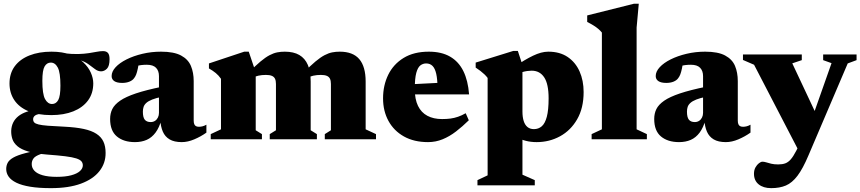

<svg xmlns="http://www.w3.org/2000/svg" viewBox="-20 -740 4570 1020"><path d="M251 259.5Q186 259.5 140.8 252Q95.5 244.5 67.2 230.8Q39 217 26 198.5Q13 180 13 158Q13 139.5 21 124.5Q29 109.5 51 97Q73 84.5 114.8 73.5Q156.5 62.5 223.5 53H279L279.5 62Q223.5 69 195.2 79Q167 89 157.8 102Q148.5 115 148.5 131.5Q148.5 152 162.8 167.2Q177 182.5 206.5 191Q236 199.5 281.5 199.5Q327.5 199.5 358.2 191.2Q389 183 404.5 169Q420 155 420 138.5Q420 126 412.5 117Q405 108 385 101.5Q365 95 327.2 90.2Q289.5 85.5 229 81Q168.5 76 130.8 65Q93 54 73 37Q53 20 46 -0.8Q39 -21.5 39.5 -45Q41.5 -94 77.8 -123Q114 -152 189 -160L208 -137Q176.5 -134 166.2 -126.2Q156 -118.5 156 -106.5Q156 -96 162 -89.5Q168 -83 185 -78.8Q202 -74.5 234.8 -72Q267.5 -69.5 321.5 -67Q382.5 -64 424.5 -55Q466.5 -46 492.2 -29.2Q518 -12.5 529.5 12.5Q541 37.5 541 72Q541.5 127 508.2 169.2Q475 211.5 410.2 235.5Q345.5 259.5 251 259.5ZM252.5 -128.5Q180 -128.5 130.5 -149.5Q81 -170.5 55.8 -208.5Q30.5 -246.5 30.5 -296.5Q30.5 -350 58.2 -387.8Q86 -425.5 136.5 -445.5Q187 -465.5 253.5 -465.5Q312 -465.5 353.8 -449.8Q395.5 -434 422.5 -408.8Q449.5 -383.5 462.5 -354Q475.5 -324.5 475.5 -297.5Q475.5 -244 447.5 -206.2Q419.5 -168.5 369.5 -148.5Q319.5 -128.5 252.5 -128.5ZM256.5 -187.5Q277.5 -187.5 289.2 -208.2Q301 -229 301 -285Q301 -354.5 287 -381Q273 -407.5 250 -407.5Q229 -407.5 217 -387.2Q205 -367 205 -310.5Q205 -240.5 219.2 -214Q233.5 -187.5 256.5 -187.5ZM327 -422 320 -457Q364 -452 396.2 -453Q428.5 -454 452.5 -457.8Q476.5 -461.5 494.5 -465Q512.5 -468.5 527.5 -468.5Q544.5 -468.5 553.2 -459Q562 -449.5 562 -425.5Q562 -389 548 -375Q534 -361 517 -361Q500 -361 484.5 -373Q469 -385 449.2 -399.2Q429.5 -413.5 400.5 -421.8Q371.5 -430 327 -422Z M842 -279.5V-226Q809 -219.5 788.5 -211.2Q768 -203 757.2 -193.2Q746.5 -183.5 742.8 -172Q739 -160.5 739 -147Q739 -116.5 749.2 -104Q759.5 -91.5 780.5 -91.5Q793.5 -91.5 803.5 -98Q813.5 -104.5 819 -115.8Q824.5 -127 824.5 -140.5V-335.5Q824.5 -364 808.8 -380Q793 -396 760 -396Q743.5 -396 729.8 -394.2Q716 -392.5 706 -389L721 -430Q716.5 -396 712.2 -376Q708 -356 703.5 -344.5Q699 -333 693 -325.5Q685 -313.5 668.2 -306.5Q651.5 -299.5 629 -299.5Q601.5 -299.5 587.2 -309Q573 -318.5 573 -336Q573 -360 594.2 -383Q615.5 -406 652.5 -424.5Q689.5 -443 736.8 -454.2Q784 -465.5 835.5 -465.5Q904 -465.5 941.8 -445.2Q979.5 -425 994.2 -389.8Q1009 -354.5 1009 -309V-99.5Q1009 -88 1012 -80.5Q1015 -73 1021.2 -69.8Q1027.5 -66.5 1037 -66.5Q1045.5 -66.5 1055.2 -68.8Q1065 -71 1076.5 -77.5V-35.5Q1047 -14.5 1012.2 0.2Q977.5 15 945.5 15Q905.5 15 881 0.5Q856.5 -14 845 -40.8Q833.5 -67.5 831.5 -103.5L838 -105Q826 -62 806.2 -35.5Q786.5 -9 759.2 3Q732 15 697 15Q637 15 601 -15Q565 -45 565 -108Q565 -137 576.5 -160.5Q588 -184 617.8 -204.8Q647.5 -225.5 702 -243.8Q756.5 -262 842 -279.5Z M1338.5 -356V-48L1371.5 -27.5V0H1099.5V-27.5L1154 -53V-321.5Q1141.5 -339.5 1126.2 -352Q1111 -364.5 1090 -376.5V-403L1277.5 -465.5H1301.5ZM1630.5 -307V-48L1663.5 -27.5V0H1413V-27.5L1446 -48V-294Q1446 -311.5 1440.8 -322Q1435.5 -332.5 1423.8 -337.2Q1412 -342 1392.5 -342Q1370.5 -342 1352 -337.8Q1333.5 -333.5 1317.5 -325L1299.5 -352.5Q1336.5 -390.5 1363.5 -413Q1390.5 -435.5 1412 -446.8Q1433.5 -458 1452.8 -461.8Q1472 -465.5 1493 -465.5Q1540 -465.5 1570.2 -447.8Q1600.5 -430 1615.5 -395Q1630.5 -360 1630.5 -307ZM1922.5 -306.5V-53L1977.5 -27.5V0H1705.5V-27.5L1738 -48V-294Q1738 -311.5 1732.8 -322Q1727.5 -332.5 1715.8 -337.2Q1704 -342 1684.5 -342Q1662.5 -342 1644 -337.8Q1625.5 -333.5 1609.5 -325L1591.5 -352.5Q1628.5 -390.5 1655.5 -413Q1682.5 -435.5 1704 -446.8Q1725.5 -458 1744.8 -461.8Q1764 -465.5 1785 -465.5Q1855 -465.5 1888.8 -425.8Q1922.5 -386 1922.5 -306.5Z M2258 -465.5Q2325.5 -465.5 2371 -439.2Q2416.5 -413 2441.5 -362.5Q2466.5 -312 2472 -238.5H2136.5V-291L2381 -303.5L2304.5 -271.5Q2304 -319 2297.5 -347.8Q2291 -376.5 2277.8 -389.8Q2264.5 -403 2244 -403Q2227 -403 2213.2 -392.5Q2199.5 -382 2191.5 -352.8Q2183.5 -323.5 2183.5 -266.5Q2183.5 -212.5 2200.8 -177.2Q2218 -142 2250.5 -124.8Q2283 -107.5 2328.5 -107.5Q2353 -107.5 2373.5 -110.2Q2394 -113 2413.5 -119.8Q2433 -126.5 2454 -138.5L2470.5 -101Q2437 -68 2402.5 -41.5Q2368 -15 2331.2 0Q2294.5 15 2254 15Q2179.5 15 2126 -15Q2072.5 -45 2043.8 -97.5Q2015 -150 2015 -217.5Q2015 -286.5 2042.5 -342.8Q2070 -399 2124.2 -432.2Q2178.5 -465.5 2258 -465.5Z M2894.5 -217.5Q2894.5 -294 2871 -329.2Q2847.5 -364.5 2804.5 -364.5Q2794 -364.5 2781.2 -362.8Q2768.5 -361 2755.2 -357.2Q2742 -353.5 2730.5 -346.5L2714 -387Q2742.5 -405.5 2766.5 -419.8Q2790.5 -434 2812 -444.2Q2833.5 -454.5 2853.5 -460Q2873.5 -465.5 2893 -465.5Q2954 -465.5 2995.8 -437.2Q3037.5 -409 3059 -360.5Q3080.5 -312 3080.5 -251Q3080.5 -166 3046.2 -106.5Q3012 -47 2955.2 -16Q2898.5 15 2831 15Q2800 15 2773.8 8.2Q2747.5 1.5 2722.8 -11.5Q2698 -24.5 2671.5 -43H2755.5V188L2821 217V244.5H2516.5V217L2570.5 191.5V-326Q2563.5 -335.5 2553.8 -344.8Q2544 -354 2532.5 -363Q2521 -372 2507 -381V-407.5L2707 -469.5H2731L2755.5 -395V-147.5Q2755.5 -118.5 2762 -97.5Q2768.5 -76.5 2782.2 -65.2Q2796 -54 2816.5 -54Q2840.5 -54 2858 -69Q2875.5 -84 2885 -119.8Q2894.5 -155.5 2894.5 -217.5Z M3362 -53 3416.5 -27.5V0H3123V-27.5L3177.5 -53V-567Q3169.5 -577 3158.8 -586.2Q3148 -595.5 3133.5 -604.5Q3119 -613.5 3099.5 -623.5V-658L3347 -720H3373.5L3362 -593.5Z M3732.5 -279.5V-226Q3699.5 -219.5 3679 -211.2Q3658.5 -203 3647.8 -193.2Q3637 -183.5 3633.2 -172Q3629.5 -160.5 3629.5 -147Q3629.5 -116.5 3639.8 -104Q3650 -91.5 3671 -91.5Q3684 -91.5 3694 -98Q3704 -104.5 3709.5 -115.8Q3715 -127 3715 -140.5V-335.5Q3715 -364 3699.2 -380Q3683.5 -396 3650.5 -396Q3634 -396 3620.2 -394.2Q3606.5 -392.5 3596.5 -389L3611.5 -430Q3607 -396 3602.8 -376Q3598.5 -356 3594 -344.5Q3589.5 -333 3583.5 -325.5Q3575.5 -313.5 3558.8 -306.5Q3542 -299.5 3519.5 -299.5Q3492 -299.5 3477.8 -309Q3463.5 -318.5 3463.5 -336Q3463.5 -360 3484.8 -383Q3506 -406 3543 -424.5Q3580 -443 3627.2 -454.2Q3674.5 -465.5 3726 -465.5Q3794.5 -465.5 3832.2 -445.2Q3870 -425 3884.8 -389.8Q3899.5 -354.5 3899.5 -309V-99.5Q3899.5 -88 3902.5 -80.5Q3905.5 -73 3911.8 -69.8Q3918 -66.5 3927.5 -66.5Q3936 -66.5 3945.8 -68.8Q3955.5 -71 3967 -77.5V-35.5Q3937.5 -14.5 3902.8 0.2Q3868 15 3836 15Q3796 15 3771.5 0.5Q3747 -14 3735.5 -40.8Q3724 -67.5 3722 -103.5L3728.5 -105Q3716.5 -62 3696.8 -35.5Q3677 -9 3649.8 3Q3622.5 15 3587.5 15Q3527.5 15 3491.5 -15Q3455.5 -45 3455.5 -108Q3455.5 -137 3467 -160.5Q3478.5 -184 3508.2 -204.8Q3538 -225.5 3592.5 -243.8Q3647 -262 3732.5 -279.5Z M4330 -103.5 4235.5 85 3986 -396 3927 -421.5V-450.5H4239.5V-420.5L4189 -403.5ZM4077 259.5Q4035 259.5 4010.2 239.2Q3985.5 219 3985.5 183Q3985.5 163.5 3993.5 149.2Q4001.5 135 4012 127Q4022.5 119 4030.5 119Q4039.5 119 4050.8 122.5Q4062 126 4077.2 129.8Q4092.5 133.5 4114.5 133.5Q4136 133.5 4151.8 127.8Q4167.5 122 4181 106.5Q4194.5 91 4209.5 62L4262 -40.5L4288 -94L4397.5 -404.5L4353 -420.5V-450.5H4530.5V-420.5L4483.5 -403L4275 85.5Q4245 156.5 4216.5 194Q4188 231.5 4155 245.5Q4122 259.5 4077 259.5Z"/></svg>

Font: Newsreader 16pt 16pt ExtraBold
Style: Regular
Weight: 800
Version: Version 1.003